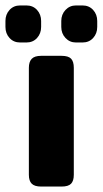

<svg xmlns="http://www.w3.org/2000/svg" viewBox="-46 -685 377 705"><path d="M-26 -586V-608Q-26 -632 -11 -648.5Q4 -665 28 -665H51Q75 -665 90 -648.5Q105 -632 105 -608V-586Q105 -562 90 -545.5Q75 -529 51 -529H28Q4 -529 -11 -545.5Q-26 -562 -26 -586ZM179 -586V-608Q179 -632 194.5 -648.5Q210 -665 233 -665H257Q281 -665 296 -648.5Q311 -632 311 -608V-586Q311 -562 296 -545.5Q281 -529 257 -529H233Q210 -529 194.5 -545.5Q179 -562 179 -586ZM60 -43V-436Q60 -458 70.5 -469Q81 -480 105 -480H180Q205 -480 215 -469.5Q225 -459 225 -436V-43Q225 -21 215 -10.5Q205 0 180 0H105Q81 0 70.5 -10.5Q60 -21 60 -43Z"/></svg>

Font: Mitr Medium
Style: Regular
Weight: 500
Designer: Thanarat Vachiruckul
Foundry: Cadson Demak
Version: Version 1.003